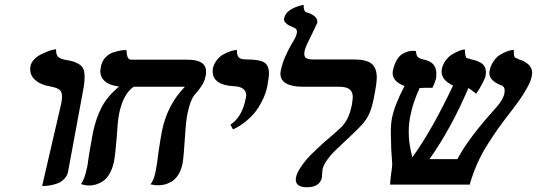

<svg xmlns="http://www.w3.org/2000/svg" viewBox="-20 -770 2240 801"><path d="M155.8 5.9 234.9 -335.9Q238.8 -353.5 238.8 -367.2Q238.8 -387.7 227.5 -396Q216.3 -404.3 190.9 -409.2Q152.3 -415 129.2 -434.3Q106 -453.6 106 -480Q106 -489.3 106.9 -493.2Q109.9 -508.8 122.1 -521.7Q134.3 -534.7 149.4 -542.2Q164.6 -549.8 179.2 -555.7Q193.4 -561 204.1 -563L213.9 -564.9V-561Q213.9 -549.3 217 -541.5Q220.2 -533.7 227.1 -529.5Q233.9 -525.4 238 -523.9Q242.2 -522.5 250 -521Q272.5 -517.1 284.2 -513.7Q295.9 -510.3 309.1 -502.7Q322.3 -495.1 327.6 -482.2Q333 -469.2 333 -449.2Q333 -428.7 329.1 -405.8L264.2 -55.2Q261.2 -38.1 250 -25.9Q238.8 -13.7 226.6 -7.8Q214.4 -2 198 1.5Q181.6 4.9 173.3 5.4Q165 5.9 155.8 5.9Z M762.7 -298.8Q755.9 -268.1 751.5 -196.8Q746.6 -116.2 741.7 -87.9Q735.8 -59.6 723.4 -40.3Q710.9 -21 695.3 -12.2Q679.7 -3.4 667 -0.2Q654.3 2.9 640.6 2.9Q633.8 2.9 625.7 2Q617.7 1 612.8 0L607.9 -1Q622.1 -19 628.9 -53.2Q635.3 -85.4 641.6 -138.2Q649.4 -190.9 655.8 -224.1Q678.2 -333.5 751.5 -408.2H537.6Q493.2 -377.4 476.6 -293.9Q470.7 -264.2 466.8 -195.8Q460.9 -123.5 455.6 -96.2Q449.2 -65.4 436.5 -44.2Q423.8 -22.9 408 -13.2Q392.1 -3.4 378.7 0.2Q365.2 3.9 351.6 3.9Q343.8 3.9 335.4 2.4Q327.1 1 322.8 -0.5L317.9 -2Q333 -22 342.8 -69.8Q345.2 -78.6 347.4 -96.7Q349.6 -114.7 350.6 -119.1Q350.6 -120.1 352.3 -129.2Q354 -138.2 354.5 -142.1Q356.9 -157.2 361.8 -183.6Q366.7 -210 367.7 -216.8Q380.9 -278.8 404.5 -323.5Q428.2 -368.2 476.6 -409.2Q437.5 -413.6 418 -430.7Q398.4 -447.8 398.4 -475.1Q398.4 -477.5 400.9 -492.2Q405.3 -514.6 419.7 -530Q434.1 -545.4 452.4 -551.3Q470.7 -557.1 482.4 -559.1Q494.1 -561 503.9 -561H507.8Q507.8 -543.5 512.5 -532.2Q517.1 -521 525.9 -521H762.7Q839.8 -521 839.8 -471.2Q839.8 -459 837.9 -453.1Q836.9 -448.2 835.4 -443.6Q834 -439 833 -435.5Q832 -432.1 829.6 -427.7L826.7 -420.9Q825.2 -418.5 822.3 -414.1Q819.3 -409.7 818.4 -408Q817.4 -406.2 814 -401.6Q810.5 -397 809.8 -396.2Q809.1 -395.5 805.2 -390.4Q801.3 -385.3 800.8 -384.8Q792 -375.5 786.9 -367.9Q781.7 -360.4 774.9 -342.5Q768.1 -324.7 762.7 -298.8Z M952.1 -230 941.4 -250Q990.7 -281.7 1005.4 -360.8Q1007.3 -368.7 1007.3 -372.1Q1007.3 -389.6 994.4 -399.4Q981.4 -409.2 958 -410.2Q913.6 -412.1 890.6 -427.7Q867.2 -443.4 867.2 -471.2Q867.2 -480 868.2 -484.9Q872.6 -503.9 884.3 -519Q896 -534.2 909.9 -542Q923.8 -549.8 937.3 -554.7Q950.7 -559.6 959.5 -560.5L968.3 -562V-558.1Q968.3 -545.4 971.7 -537.6Q975.1 -529.8 981.9 -526.6Q988.8 -523.4 994.4 -522.7Q1000 -522 1009.3 -522Q1061 -522 1081.5 -510Q1102.1 -498 1102.1 -463.9Q1102.1 -448.7 1095.2 -410.2Q1092.3 -396 1087.2 -380.6Q1082 -365.2 1071 -343.8Q1060.1 -322.3 1044.9 -303Q1029.8 -283.7 1005.6 -263.7Q981.4 -243.7 952.1 -230Z M1250.5 -556.2Q1249.5 -552.2 1249.5 -544.9Q1249.5 -531.2 1259 -526.6Q1268.6 -522 1286.6 -522H1454.6Q1508.8 -522 1530.3 -504.2Q1551.8 -486.3 1551.8 -446.8Q1551.8 -421.9 1539.6 -360.8Q1530.8 -317.4 1519.8 -293.9Q1508.8 -270.5 1489.7 -249.3Q1470.7 -228 1419.9 -181.2Q1388.2 -151.9 1374 -137.7Q1358.9 -122.6 1344.2 -102.1Q1329.6 -81.5 1325.7 -64Q1323.7 -46.4 1323.7 -43.9Q1323.7 -40.5 1323.2 -35.2Q1322.8 -29.8 1322.8 -28.8Q1313.5 11.2 1260.7 11.2Q1213.9 11.2 1213.9 -21Q1213.9 -25.4 1215.8 -33.2Q1218.8 -48.3 1232.4 -69.1Q1246.1 -89.8 1259.5 -105.5Q1272.9 -121.1 1298.8 -145.5L1333.5 -177.7L1365.7 -205.1Q1396 -231 1408.4 -244.4Q1420.9 -257.8 1430.9 -278.3Q1440.9 -298.8 1447.8 -332Q1451.7 -356.4 1451.7 -365.2Q1451.7 -386.7 1438.5 -397.5Q1425.3 -408.2 1392.6 -408.2H1241.7Q1198.2 -408.2 1174.1 -421.9Q1149.9 -435.5 1149.9 -462.9Q1149.9 -468.3 1151.9 -478Q1161.6 -527.3 1201.7 -595.2Q1214.8 -614.7 1217.8 -629.9Q1218.8 -632.8 1218.8 -638.2Q1218.8 -650.4 1205.6 -654.8Q1164.6 -670.9 1164.6 -689.9Q1164.6 -690.4 1165 -691.7Q1165.5 -692.9 1165.5 -693.8Q1173.3 -733.9 1246.6 -750Q1246.6 -722.7 1256.8 -719.2Q1275.9 -714.4 1289.8 -704.1Q1303.7 -693.8 1303.7 -680.2V-674.8Q1302.7 -672.4 1286.6 -638.7Q1271.5 -606.9 1266.6 -597.2Q1254.4 -573.7 1250.5 -556.2Z M2198.2 -451.2Q2194.3 -430.2 2178.2 -402.3Q2162.1 -373.5 2147 -352.5Q2133.8 -333.5 2102.5 -293Q2073.2 -254.9 2057.1 -232.2Q2041 -209.5 2015.4 -169.4Q1989.7 -129.4 1971.2 -87.6Q1952.6 -45.9 1939.5 0H1607.4Q1608.4 -22.5 1612.3 -48.8Q1616.2 -75.2 1616.2 -83V-87.9Q1614.3 -124.5 1612.3 -145Q1610.4 -198.7 1610.4 -217.8Q1610.4 -252.9 1615.2 -276.9Q1625.5 -330.6 1667.5 -411.1Q1618.2 -429.7 1618.2 -464.8Q1618.2 -472.2 1619.1 -475.1Q1624.5 -501 1635 -519Q1645.5 -537.1 1658.7 -544.7Q1671.9 -552.2 1682.1 -555.2Q1692.4 -558.1 1703.1 -558.1L1715.3 -557.1Q1716.3 -539.6 1722.9 -532.5Q1729.5 -525.4 1749.5 -521Q1800.3 -510.7 1800.3 -463.9Q1800.3 -450.7 1799.3 -442.9Q1791.5 -417 1784.2 -403.8Q1740.2 -403.8 1731.4 -402.8H1730.5Q1701.7 -337.9 1693.4 -293Q1685.1 -257.8 1685.1 -219.2Q1685.1 -170.9 1700.2 -113.8Q1781.7 -226.1 1870.1 -413.1Q1822.3 -435.5 1822.3 -471.2Q1822.3 -478 1823.2 -481.9Q1827.6 -502 1839.1 -517.6Q1850.6 -533.2 1863.8 -541.5Q1877 -549.8 1889.6 -555.4Q1902.3 -561 1910.6 -562.5L1919.4 -564Q1919.4 -547.9 1921.6 -539.1Q1923.8 -530.3 1925.8 -528.8Q1927.7 -527.3 1932.1 -525.9Q1933.6 -525.9 1936.5 -525.4Q1939.5 -524.9 1940.4 -524.9Q1942.4 -523.4 1944.3 -522.9Q1957.5 -520 1966.1 -517.1Q1974.6 -514.2 1985.4 -508.3Q1996.1 -502.4 2001.7 -492.2Q2007.3 -481.9 2007.3 -467.8Q2007.3 -464.8 2005.4 -451.2Q2002.9 -441.9 1990.2 -417.7Q1977.5 -393.6 1966.3 -378.9Q1942.4 -398.4 1934.1 -402.8Q1862.3 -233.9 1771.5 -106H1888.2Q1932.1 -191.4 2050.3 -321.8Q2078.6 -353 2084.5 -380.9Q2085.4 -385.7 2085.4 -393.1Q2085.4 -409.2 2070.3 -415V-414.1Q2021.5 -433.6 2021.5 -464.8Q2021.5 -471.2 2022.5 -474.1Q2026.9 -497.1 2039.1 -514.6Q2051.3 -532.2 2065.2 -540.8Q2079.1 -549.3 2092.5 -554.7Q2106 -560.1 2114.7 -561L2123.5 -562V-550.8Q2123.5 -541.5 2125.5 -536.1Q2127.4 -530.8 2129.2 -529.5Q2130.9 -528.3 2134.3 -526.9Q2141.6 -525.4 2143.1 -523.9H2141.1Q2141.1 -522.9 2143.1 -522.9Q2200.2 -505.4 2200.2 -464.8Q2200.2 -460.9 2198.2 -451.2Z"/></svg>

Font: Linux Libertine G
Style: Bold Italic
Weight: 700
Italic angle: -11.5°
Designer: Philipp H. Poll
Foundry: Philipp H. Poll
Version: Version 4.1.0